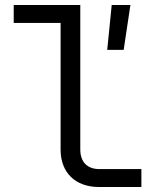

<svg xmlns="http://www.w3.org/2000/svg" viewBox="-20 -750 640 770"><path d="M377 0H547V-72H377C330 -72 302 -101 302 -150V-730H35V-658H223V-150C223 -58 282 0 377 0ZM410 -550H476L503 -730H428Z"/></svg>

Font: JetBrains Mono Light
Style: Regular
Weight: 336
Monospace: yes
Designer: Philipp Nurullin, Konstantin Bulenkov
Foundry: JetBrains
Version: Version 2.305